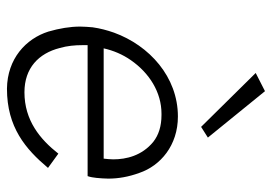

<svg xmlns="http://www.w3.org/2000/svg" viewBox="-132 -622 763 538"><g transform="rotate(90 249.0 -352.5)"><path d="M184 -688 335 -535 365 -554 235 -714ZM410 -135C370 -84 317 -40 238 -40C170 -40 129 -80 114 -139C108 -160 106 -181 106 -203C106 -208 106 -212 106 -217H473C476 -225 477 -234 478 -242C479 -253 480 -265 480 -275C480 -303 475 -332 464 -362C444 -421 387 -470 306 -470C195 -470 107 -390 71 -291C64 -271 59 -252 56 -231C55 -219 54 -207 54 -196C54 -168 59 -138 68 -107C88 -44 144 8 228 9C336 9 397 -43 450 -106ZM115 -262C121 -289 132 -315 148 -338C184 -390 238 -424 298 -424C299 -424 301 -424 302 -424C333 -424 358 -416 377 -401C416 -369 426 -325 426 -289C426 -280 425 -271 424 -262Z"/></g></svg>

Font: Jost Light
Style: Italic
Weight: 300
Italic angle: -5°
Version: Version 3.710